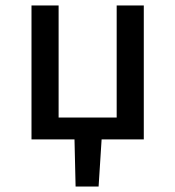

<svg xmlns="http://www.w3.org/2000/svg" viewBox="-20 -509 640 701"><path d="M95 0V-489H194V-80H406V-489H505V0H351L340 172H256L252 0Z"/></svg>

Font: SauceCodePro Nerd Font Mono
Style: Regular
Weight: 500
Monospace: yes
Designer: Paul D. Hunt, Teo Tuominen
Foundry: Adobe Systems Incorporated
Version: Version 2.030;PS 1.000;hotconv 16.6.51;makeotf.lib2.5.65220;